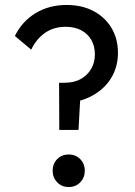

<svg xmlns="http://www.w3.org/2000/svg" viewBox="-20 -744 545 774"><path d="M219 -220.2 218.2 -410.2 244.5 -410.5Q280 -411 306.5 -426Q333 -441 347.8 -466.8Q362.5 -492.5 362.5 -525.2Q362.5 -558 348.1 -583Q333.8 -608 307.4 -622Q281 -636 244.5 -636Q197 -636 161.9 -611.8Q126.8 -587.5 105.8 -543.8L40 -599Q69 -658 123.4 -691Q177.8 -724 249 -724Q310.2 -724 356.9 -699.4Q403.5 -674.8 429.5 -631.2Q455.5 -587.8 455.5 -531.2Q455.5 -478.5 432.1 -436.4Q408.8 -394.2 366.2 -366.8Q323.8 -339.2 266.2 -330.5L304.8 -371L296.5 -220.2ZM257 10Q228.8 10 210.5 -9.1Q192.2 -28.2 192.2 -55.5Q192.2 -83.8 210.5 -102.5Q228.8 -121.2 257 -121.2Q285.2 -121.2 303.5 -102.5Q321.8 -83.8 321.8 -55.5Q321.8 -28.2 303.5 -9.1Q285.2 10 257 10Z"/></svg>

Font: Marine Company Thin
Style: Regular
Weight: 100
Designer: Rodrigo Fuenzalida
Foundry: fragTYPE
Version: Version 1.000